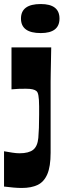

<svg xmlns="http://www.w3.org/2000/svg" viewBox="-36 -735 315 952"><path d="M166 -571Q68 -571 68 -643Q68 -715 166 -715Q259 -715 259 -643Q259 -571 166 -571ZM-16 15Q7 19 26 22Q45 25 61 25Q84 25 101 20.5Q118 16 128 8Q150 -9 154 -51Q158 -93 158 -166Q158 -190 158 -208Q158 -226 157 -239Q156 -252 154.5 -261Q153 -270 150.5 -275.5Q148 -281 144 -284Q138 -289 126 -292Q114 -295 92 -295Q72 -295 56 -294.5Q40 -294 21 -292V-500H218Q217 -453 216.5 -422Q216 -391 215.5 -370Q215 -349 215 -330.5Q215 -312 215 -290Q215 -268 215 -236Q215 -209 215 -179.5Q215 -150 215 -118Q215 -86 215 -51Q215 -16 215 22Q215 91 198.5 129Q182 167 150.5 182Q119 197 72 197Q53 197 30.5 195Q8 193 -16 190Z"/></svg>

Font: Ojuju ExtraLight ExtraBold
Style: Regular
Weight: 800
Version: Version 1.000